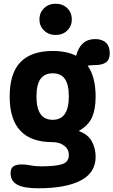

<svg xmlns="http://www.w3.org/2000/svg" viewBox="-20 -782 610 1032"><path d="M494 61Q494 146 414 188Q334 230 185 230Q108 230 72.5 210.5Q37 191 37 150Q37 121 53 111.5Q69 102 96 102Q116 102 130 104.5Q144 107 160.5 109.5Q177 112 202 112Q281 112 315.5 100Q350 88 350 51Q350 20 325 1Q300 -18 262 -18Q32 -18 32 -263Q32 -388 90 -448Q148 -508 263 -508Q339 -508 389 -482Q413 -572 491 -572Q529 -572 549.5 -552.5Q570 -533 570 -496Q570 -462 550 -447Q530 -432 486 -432Q467 -432 451 -429Q494 -369 494 -262Q494 -195 474.5 -151Q455 -107 403 -78Q453 -60 473.5 -22.5Q494 15 494 61ZM176 -263Q176 -138 263 -138Q350 -138 350 -263Q350 -328 328.5 -358Q307 -388 263 -388Q220 -388 198 -358Q176 -328 176 -263ZM279 -594Q242 -594 217 -618Q192 -642 192 -677Q192 -714 217 -738Q242 -762 279 -762Q317 -762 341.5 -738Q366 -714 366 -677Q366 -642 341.5 -618Q317 -594 279 -594Z"/></svg>

Font: Madimi One
Style: Regular
Weight: 400
Designer: Taurai Valerie Mtake, Mirko Velimirovic
Foundry: TaVaTake
Version: Version 1.000; ttfautohint (v1.8.4.7-5d5b)